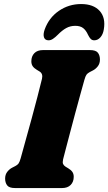

<svg xmlns="http://www.w3.org/2000/svg" viewBox="-20 -954 549 974"><path d="M300 -145.5Q296.5 -129.5 300.2 -121.8Q304 -114 312.5 -108.5L326.5 -100Q340 -92 347 -82Q354 -72 354 -57Q354 -31.5 338.5 -15.8Q323 0 294.5 0H57Q26.5 0 16.2 -13.8Q6 -27.5 6 -48Q6 -68.5 17 -82.5Q28 -96.5 42 -103.5L57.5 -111.5Q68.5 -117 74 -124.5Q79.5 -132 85 -151.5Q95.5 -189.5 110.2 -242.8Q125 -296 140.8 -353.5Q156.5 -411 170.2 -464Q184 -517 193 -554.5Q199 -580 180.5 -591.5L166.5 -600Q153 -608 146 -618Q139 -628 139 -643Q139 -668.5 154.2 -684.2Q169.5 -700 198.5 -700H436Q466.5 -700 476.8 -686.2Q487 -672.5 487 -652Q487 -631.5 476 -617.5Q465 -603.5 451 -596.5L435.5 -588.5Q424 -582.5 418.8 -575.2Q413.5 -568 408 -548.5Q399 -517 386.8 -472.2Q374.5 -427.5 361.2 -378.2Q348 -329 335.8 -282.5Q323.5 -236 314 -199.5Q304.5 -163 300 -145.5ZM362 -823Q336.5 -823 315.8 -811.5Q295 -800 273 -777.5Q259.5 -764 248.5 -756.8Q237.5 -749.5 226.5 -749.5Q208.5 -749.5 203.2 -764.5Q198 -779.5 206.5 -804Q228 -864 278.5 -898.8Q329 -933.5 391.5 -933.5Q454 -933.5 485.5 -898.8Q517 -864 506.5 -804Q502.5 -779.5 489.2 -764.5Q476 -749.5 458 -749.5Q447 -749.5 440 -756.8Q433 -764 426.5 -777.5Q416.5 -800 401.8 -811.5Q387 -823 362 -823Z"/></svg>

Font: Fraunces 72pt S100 Black
Style: Italic
Weight: 900
Italic angle: -16°
Version: Version 1.000; ttfautohint (v1.8.3)